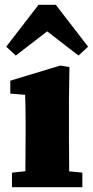

<svg xmlns="http://www.w3.org/2000/svg" viewBox="-20 -782 388 802"><path d="M30 0V-61L129 -71H221L324 -61V0ZM85 0Q86 -30 86 -67Q86 -104 86.5 -143Q87 -182 87 -215V-267Q87 -301 86.5 -329Q86 -357 85 -386L23 -391V-445L231 -508L270 -502L268 -359V-215Q268 -182 268.5 -143Q269 -104 269 -67Q269 -30 270 0ZM308 -550 129 -688H225L46 -550L6 -587L141 -762H213L348 -587Z"/></svg>

Font: Source Serif 4 ExtraBold
Style: Regular
Weight: 800
Designer: Frank Grießhammer
Foundry: Adobe Systems Incorporated
Version: Version 4.004;hotconv 1.0.116;makeotfexe 2.5.65601